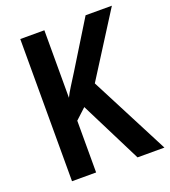

<svg xmlns="http://www.w3.org/2000/svg" viewBox="-132 -810 801 906"><g transform="rotate(-20 269.0 -357.0)"><path d="M538 0H403L248 -309L195 -260V0H74V-714H195V-375Q205 -396 221.5 -422Q238 -448 258 -480L402 -714H534L333 -397Z"/></g></svg>

Font: Noto Sans Hebrew Condensed SemiBold
Style: Regular
Weight: 600
Width: 3
Designer: Monotype Design Team
Foundry: Monotype Imaging Inc.
Version: Version 2.004; ttfautohint (v1.8.4.7-5d5b)